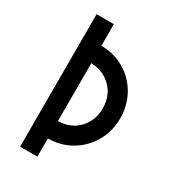

<svg xmlns="http://www.w3.org/2000/svg" viewBox="-174 -796 788 886"><g transform="rotate(30 219.5 -353.0)"><path d="M318 -344Q318 -409 276.5 -452Q235 -495 168 -498V-190Q235 -191 276.5 -234.5Q318 -278 318 -344ZM76 -706H168V-591Q235 -591 291 -558.5Q347 -526 379 -469Q411 -412 411 -344Q411 -276 379 -219.5Q347 -163 291 -130Q235 -97 168 -97V0H76Z"/></g></svg>

Font: Lineal
Style: Regular
Weight: 400
Designer: Created by Frank Adebiaye with contributions from Anton Moglia & Ariel Martín Pérez
Created by Frank ADEBIAYE with FontF
Foundry: Velvetyne Type Foundry
Version: Version 2.000